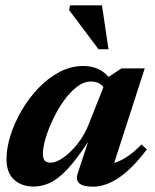

<svg xmlns="http://www.w3.org/2000/svg" viewBox="-20 -690 582 723"><path d="M273 -38 311.5 -155.5Q266.5 -87 231.5 -50.5Q196.5 -14 166.5 -0.8Q136.5 12.5 107 12.5Q62 12.5 33.2 -13.2Q4.5 -39 4.5 -91Q4.5 -133 19.8 -181Q35 -229 62 -275Q89 -321 125.2 -358.8Q161.5 -396.5 204.2 -419Q247 -441.5 293 -441.5Q322.5 -441.5 345.8 -432Q369 -422.5 389 -400.5L437.5 -432.5H525L410 -76.5Q458.5 -90.5 513 -146L533 -127.5Q478.5 -55 428 -21Q377.5 13 330 13Q255.5 13 273 -38ZM141.5 -110.5Q141.5 -92.5 148.8 -85Q156 -77.5 171.5 -77.5Q191 -77.5 218.2 -96.2Q245.5 -115 272.5 -149Q299.5 -183 317 -229L369.5 -362Q362.5 -371.5 350.8 -377.2Q339 -383 322 -383Q295.5 -383 269.5 -363Q243.5 -343 220.5 -310.8Q197.5 -278.5 179.8 -241.2Q162 -204 151.8 -169.5Q141.5 -135 141.5 -110.5ZM388.5 -504.5H351L240 -652.5L244 -670H364Z"/></svg>

Font: Newsreader Text
Style: Bold Italic
Weight: 700
Italic angle: -17°
Designer: Hugues Gentile
Foundry: Production Type
Version: Version 1.001